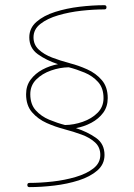

<svg xmlns="http://www.w3.org/2000/svg" viewBox="-20 -707 528 758"><path d="M83 -335Q83 -368.7 101.1 -392.8Q119.1 -417 147.9 -432.4Q176.8 -447.8 209 -453.6Q163.1 -468.8 129.4 -492.9Q95.7 -517.1 95.7 -559.6Q95.7 -596.2 124 -620.8Q152.3 -645.5 197.5 -659.9Q242.7 -674.3 294.2 -680.4Q345.7 -686.5 392.1 -686.5Q400.4 -686.5 400.4 -678.2Q400.4 -669.9 392.1 -669.9Q349.6 -669.9 301.3 -664.6Q252.9 -659.2 209.7 -646.5Q166.5 -633.8 139.4 -612.5Q112.3 -591.3 112.3 -559.6Q112.3 -530.8 132.8 -511.5Q153.3 -492.2 185.8 -479.7Q218.3 -467.3 253.9 -458Q255.4 -458 256.8 -457Q289.6 -448.7 324 -433.3Q358.4 -418 381.8 -390.9Q405.3 -363.8 405.3 -319.8Q405.3 -286.1 387.5 -262Q369.6 -237.8 340.8 -222.4Q312 -207 279.8 -201.2Q325.2 -186.5 358.9 -162.8Q392.6 -139.2 392.6 -95.2Q392.6 -58.6 364.3 -33.9Q335.9 -9.3 290.8 5.1Q245.6 19.5 194.1 25.6Q142.6 31.7 96.2 31.7Q87.9 31.7 87.9 23.4Q87.9 15.1 96.2 15.1Q138.7 15.1 187 9.8Q235.4 4.4 278.6 -8.3Q321.8 -21 348.9 -42.2Q376 -63.5 376 -95.2Q376 -125.5 355.5 -144.5Q335 -163.6 302.5 -175.5Q270 -187.5 234.4 -196.8Q232.9 -196.8 231.4 -197.8Q198.7 -206.1 164.3 -221.4Q129.9 -236.8 106.4 -263.9Q83 -291 83 -335ZM99.6 -335Q99.6 -295.4 121.1 -271.5Q142.6 -247.6 174.3 -234.4Q206.1 -221.2 236.8 -213.4Q271.5 -213.9 306.6 -226.1Q341.8 -238.3 365.2 -261.7Q388.7 -285.2 388.7 -319.8Q388.7 -359.4 367.2 -383.3Q345.7 -407.2 314 -420.4Q282.2 -433.6 251.5 -441.4Q216.8 -440.9 181.6 -428.7Q146.5 -416.5 123 -393.1Q99.6 -369.6 99.6 -335Z"/></svg>

Font: Mikhak-DS1-FD Thin
Style: Regular
Weight: 100
Designer: Amin Abedi
Version: Version 3.2